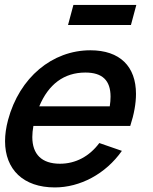

<svg xmlns="http://www.w3.org/2000/svg" viewBox="-20 -764 636 798"><path d="M262.7 -660H524.2L546.6 -743.5H285.1ZM118.8 -240.5H521.3C537.4 -289.8 545.2 -334.5 545.2 -373.6C545.2 -487.8 478.5 -555 355.6 -555C197.6 -555 61 -442.5 13.5 -265.5C5.1 -234 1 -204.5 1 -177.2C1 -59.7 76.8 15 207.9 15C312.4 15 418.8 -40.5 486.6 -137L392.8 -169.5C351.4 -114 294.3 -83.5 229.3 -83.5C153.2 -83.5 114.3 -122.9 114.3 -194.5C114.3 -208.6 115.8 -224 118.8 -240.5ZM334.8 -462.5C405.1 -462.5 439.5 -430.2 439.5 -362.3C439.5 -350 438.4 -336.6 436.2 -322H143.2C181.2 -413.5 245.8 -462.5 334.8 -462.5Z"/></svg>

Font: Manrope
Style: SemiBoldItalic
Weight: 600
Italic angle: -15°
Designer: Mikhail Sharanda
Foundry: Mikhail Sharanda
Version: Version 4.502;hotconv 1.0.109;makeotfexe 2.5.65596